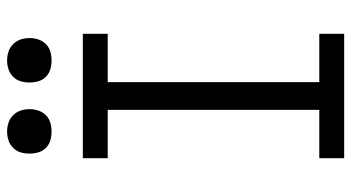

<svg xmlns="http://www.w3.org/2000/svg" viewBox="-244 -744 988 540"><g transform="rotate(-90 250.0 -474.0)"><path d="M75 0V-70H211V-665H75V-735H425V-665H289V-70H425V0ZM350 -823Q337 -823 325 -826.5Q313 -830 304 -839Q295 -848 291.5 -860Q288 -872 288 -885Q288 -898 291.5 -910Q295 -922 304 -931Q313 -940 325 -944Q337 -948 350 -948Q363 -948 375 -944Q387 -940 396 -931Q405 -922 409 -910Q413 -898 413 -885Q413 -872 409 -860Q405 -848 396 -839Q387 -830 375 -826.5Q363 -823 350 -823ZM150 -823Q137 -823 125 -826.5Q113 -830 104 -839Q95 -848 91.5 -860Q88 -872 88 -885Q88 -898 91.5 -910Q95 -922 104 -931Q113 -940 125 -944Q137 -948 150 -948Q163 -948 175 -944Q187 -940 196 -931Q205 -922 209 -910Q213 -898 213 -885Q213 -872 209 -860Q205 -848 196 -839Q187 -830 175 -826.5Q163 -823 150 -823Z"/></g></svg>

Font: Iosevka Term SS14
Style: Regular
Weight: 400
Monospace: yes
Designer: Belleve Invis
Foundry: Belleve Invis
Version: Version 24.1.1; ttfautohint (v1.8.4)